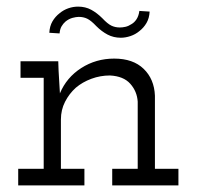

<svg xmlns="http://www.w3.org/2000/svg" viewBox="-20 -560 594 580"><path d="M235 0V-50H164V-199Q164 -228 176.5 -252.5Q189 -277 209 -295Q229 -312 256 -322Q283 -332 312 -332Q353 -330 373.5 -307Q394 -284 396 -253V-50H319V0H519V-50H448V-271Q446 -321 414 -352Q382 -383 325 -383Q270 -383 225.5 -354.5Q181 -326 161 -278Q160 -297 159 -312Q158 -327 157 -346L156 -375H42V-325H112V-50H35V0ZM401 -466Q414 -476 422.5 -490.5Q431 -505 432 -525L401 -527Q399 -512 392.5 -502Q386 -492 377 -487Q368 -481 359 -479Q350 -477 342 -477Q328 -477 316.5 -482.5Q305 -488 289 -505Q273 -521 255.5 -530.5Q238 -540 216 -540Q201 -540 186.5 -535Q172 -530 160 -520Q147 -510 138.5 -495.5Q130 -481 129 -461L160 -459Q161 -472 166 -480.5Q171 -489 178 -495Q188 -503 199 -506Q210 -509 218 -509Q232 -509 243.5 -503.5Q255 -498 271 -481Q287 -465 305 -455.5Q323 -446 345 -446Q359 -446 374 -451Q389 -456 401 -466Z"/></svg>

Font: Josefin Slab Medium
Style: Regular
Weight: 500
Designer: Santiago Orozco
Foundry: Typemade
Version: Version 2.000